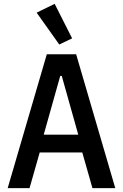

<svg xmlns="http://www.w3.org/2000/svg" viewBox="-20 -981 640 1001"><path d="M581 0 377 -698H224L20 0H134L187 -186H409L462 0ZM388 -279H208L294 -585H302ZM289 -749 356 -781 265 -961 171 -915Z"/></svg>

Font: IBM Mono Medium
Style: Regular
Weight: 500
Monospace: yes
Designer: Mike Abbink, Paul van der Laan, Pieter van Rosmalen
Foundry: Bold Monday
Version: Version 2.3